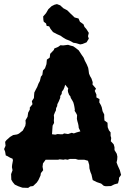

<svg xmlns="http://www.w3.org/2000/svg" viewBox="-25 -901 624 934"><path d="M112 13 84 12 64 5 47 -3 37 -15 30 -27 29 -54 36 -73 33 -88 34 -99 38 -121 36 -129 24 -134 12 -141 3 -145 0 -163 -5 -176 2 -192 0 -211 7 -220 24 -235 39 -244 58 -247 67 -251 86 -266 98 -289 100 -301 99 -316 109 -333 112 -353 120 -368V-378L133 -394L130 -409L140 -424L141 -440L142 -451L150 -467L156 -478L162 -494L169 -507L174 -528L181 -537L184 -558L194 -569L201 -589L203 -611L217 -621L219 -639L237 -658L239 -665L258 -673L269 -681L282 -680L306 -683L319 -679L331 -676L344 -667L358 -656L371 -636L382 -620L388 -605L397 -588L404 -571L406 -559L408 -543L413 -531L420 -519L426 -501L425 -490L442 -470L436 -459L444 -441V-427L459 -419L458 -403L466 -389L470 -379L474 -360L482 -344V-331L483 -315L498 -304L499 -282L505 -267L513 -257V-240L516 -230L514 -214L528 -199L532 -185V-171L543 -153L546 -139L545 -124L542 -111L548 -95L558 -73L564 -50L554 -36V-28L549 -9L531 -4L515 4L490 5L480 3L467 -8L446 -15L426 -25L420 -52L415 -64L410 -82L409 -99L403 -119L385 -124H371H355L342 -128H335H315L304 -124L292 -126L284 -124L265 -126L258 -124H241H230H216H197L184 -106L182 -90L185 -73L174 -59L172 -47L162 -25L154 -13L136 4L122 6ZM244 -246 255 -249 267 -248H280L287 -252L306 -249L324 -255L334 -252L348 -257L366 -262L358 -279L357 -289L355 -299L351 -313L349 -323L350 -341L345 -351L338 -362L339 -368L337 -381L335 -391L332 -402L328 -410L319 -425L318 -431L311 -440L306 -453L305 -462L307 -471L292 -489L288 -475L283 -464L276 -455L275 -444L268 -434V-425L261 -408L254 -394L253 -385L248 -375L247 -364L242 -354L237 -341L238 -328L237 -315L238 -303L231 -290L230 -277L229 -262L228 -248ZM365 -685 345 -691 332 -693 314 -703 296 -710 281 -719 270 -727 252 -735 233 -745 221 -760 214 -773 202 -775 199 -787 188 -795 186 -804 185 -821 199 -837 210 -856 226 -871 240 -878 252 -881 268 -875 283 -861 302 -851 316 -837 338 -816 357 -811 364 -795 381 -783 386 -770 395 -760 407 -741 403 -725 407 -713 396 -695 376 -687Z"/></svg>

Font: Winky Rough SemiBold
Style: Regular
Weight: 600
Designer: Simon Atzbach
Foundry: typofactur
Version: Version 1.206; ttfautohint (v1.8.4.7-5d5b)